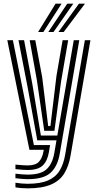

<svg xmlns="http://www.w3.org/2000/svg" viewBox="-20 -820 535 1051"><path d="M131 211Q113.2 211 94.4 209.4Q75.5 207.8 64.5 205.2V180.2Q80.8 183 98.6 184.5Q116.5 186 131 186Q200.5 186 242.4 167.9Q284.2 149.8 306 114.5Q327.8 79.2 336.5 28L444.5 -600H475L366 33Q356.2 90 331.6 129.8Q307 169.5 259 190.2Q211 211 131 211ZM131 110.5Q119.2 110.5 103.8 109.4Q88.2 108.2 64.5 105.8V81Q90.8 83.2 105.2 84.4Q119.8 85.5 131 85.5Q175 85.5 193.5 65Q212 44.5 218.2 7.5L219.5 0H141L20 -600H50.5L165.5 -26H254.2L247.8 12.5Q239.5 61.5 213.8 86Q188 110.5 131 110.5ZM131 160.8Q118 160.8 100.5 159.4Q83 158 64.5 155.5V130.8Q85.5 133.2 102.1 134.5Q118.8 135.8 131 135.8Q204 135.8 235.6 105.8Q267.2 75.8 277.2 17.8L289.2 -52H184L132 -338L81.2 -600H111.8L157.2 -359L203.8 -78H293.8L383.8 -600H414L306.8 22.8Q295.2 90.5 257 125.6Q218.8 160.8 131 160.8ZM222.2 -104 182.2 -379.2 142.5 -600H173L210.8 -398.5L243.8 -130H256L289 -404L322.8 -600H353.2L314.2 -373.2L278 -104ZM188.8 -645 284.2 -800H317.2L217.5 -645ZM300 -645 412.2 -800H445.2L328.8 -645ZM244.5 -645 348.2 -800H381.2L273 -645Z"/></svg>

Font: Big Shoulders Inline Text Thin Black
Style: Regular
Weight: 900
Version: Version 2.002